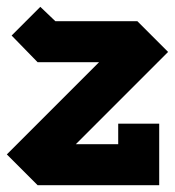

<svg xmlns="http://www.w3.org/2000/svg" viewBox="-46 -542 512 562"><path d="M72 -522 116 -480H356L446 -390L176 -120H300V-180H420V0H64L-26 -90L244 -360H64L-12 -438Z"/></svg>

Font: SOV_raksil
Style: bold
Weight: 700
Version: Version 1.00